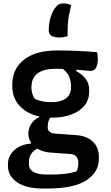

<svg xmlns="http://www.w3.org/2000/svg" viewBox="-20 -841 640 1111"><path d="M324 -624Q262 -624 262 -665Q262 -704 273.5 -743Q285 -782 309 -807Q322 -821 346 -821Q361 -821 371.5 -818.5Q382 -816 392 -811Q384 -778 379 -753.5Q374 -729 372.5 -701.5Q371 -674 371 -632Q347 -624 324 -624ZM144 -68Q144 -98 160 -123.5Q176 -149 207 -163V-167Q137 -182 94 -228Q51 -274 51 -344V-352Q51 -441 118 -495Q185 -549 312 -549Q376 -549 428.5 -546.5Q481 -544 541 -539Q546 -526 546 -500Q546 -470 536.5 -450.5Q527 -431 504 -431Q488 -431 469 -433.5Q450 -436 422 -438V-429Q456 -411 476 -384.5Q496 -358 496 -320V-311Q496 -263 468 -229Q440 -195 391 -177.5Q342 -160 280 -160Q275 -160 270 -160Q262 -147 259 -133Q256 -119 256 -104Q256 -73 295 -68L422 -59Q481 -55 516.5 -22Q552 11 552 65V78Q552 155 479.5 202.5Q407 250 252 250H232Q131 250 78.5 213.5Q26 177 26 119V108Q26 61 63 27.5Q100 -6 159 -10V-16Q144 -40 144 -68ZM182 -268Q203 -259 225.5 -254.5Q248 -250 280 -250Q332 -250 361.5 -272Q391 -294 391 -335V-344Q391 -368 381.5 -394Q372 -420 344 -442Q324 -443 303 -443Q162 -443 162 -337V-331Q162 -317 166.5 -300.5Q171 -284 182 -268ZM249 169H272Q319 169 354.5 165Q390 161 422 151Q433 133 433 106V97Q433 78 421 64.5Q409 51 386 50L274 42Q228 39 195 19Q147 46 147 97V107Q147 169 249 169Z"/></svg>

Font: Recursive Mn Csl St SmB
Style: Regular
Weight: 600
Monospace: yes
Version: Version 1.079;hotconv 1.0.112;makeotfexe 2.5.65598; ttfautoh